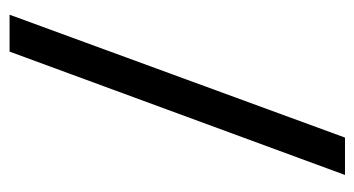

<svg xmlns="http://www.w3.org/2000/svg" viewBox="-194 -562 758 411"><g transform="rotate(-90 185.5 -357.0)"><path d="M359 -716H280L16 2H96Z"/></g></svg>

Font: Noto Sans Georgian Condensed
Style: Regular
Weight: 400
Width: 3
Designer: Monotype Design Team, Akaki Razmadze
Foundry: Google LLC
Version: Version 2.005